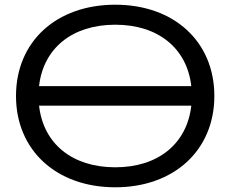

<svg xmlns="http://www.w3.org/2000/svg" viewBox="-20 -783 979 816"><path d="M470 13C720 13 891 -145 891 -375C891 -606 720 -763 470 -763C219 -763 48 -606 48 -375C48 -145 219 13 470 13ZM470 -72C286 -72 164 -173 146 -334H793C775 -173 653 -72 470 -72ZM470 -678C653 -678 775 -577 793 -417H146C164 -577 286 -678 470 -678Z"/></svg>

Font: Bounded Light
Style: Regular
Weight: 300
Designer: Vlad Churkin
Version: Version 3.0